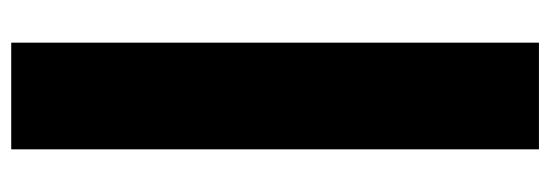

<svg xmlns="http://www.w3.org/2000/svg" viewBox="-339 -477 980 342"><g transform="rotate(-90 151.0 -306.0)"><path d="M56 164V-776H246V164Z"/></g></svg>

Font: Commissioner Black
Style: Regular
Weight: 900
Designer: Kostas Bartsokas
Foundry: Kostas Bartsokas
Version: Version 1.000; ttfautohint (v1.8.3)